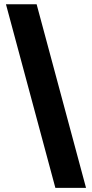

<svg xmlns="http://www.w3.org/2000/svg" viewBox="-20 -782 436 911"><path d="M242.7 109.4 8.3 -761.7H153.8L388.2 109.4Z"/></svg>

Font: Inter 17pt ExtraBold
Style: Regular
Weight: 800
Version: Version 4.001;git-66647c0bb